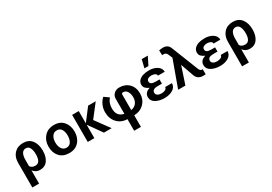

<svg xmlns="http://www.w3.org/2000/svg" viewBox="49 -2093 5178 3652"><g transform="rotate(-30 2638.0 -267.0)"><path d="M58.6 252.9V-288.1Q58.6 -415 130.9 -492.2Q203.1 -569.3 326.2 -569.3Q449.2 -569.3 515.6 -483.9Q582 -398.4 582 -259.8V-252.9Q582 -125 524.4 -43.5Q466.8 38.1 356.4 38.1Q263.7 38.1 207 -37.1V252.9ZM207 -130.9Q240.2 -76.2 319.3 -76.2Q433.6 -76.2 433.6 -263.7Q433.6 -345.7 406.7 -400.4Q379.9 -455.1 321.8 -455.1Q263.7 -455.1 235.4 -405.8Q207 -356.4 207 -267.6Z M788.1 -45.4Q712.9 -129.9 712.9 -263.2Q712.9 -396.5 793 -484.4Q873 -572.3 1006.3 -572.3Q1139.6 -572.3 1213.4 -486.3Q1287.1 -400.4 1287.1 -267.1Q1287.1 -133.8 1210.9 -47.4Q1134.8 39.1 999 39.1Q863.3 39.1 788.1 -45.4ZM899.4 -402.3Q864.3 -348.6 864.3 -266.6Q864.3 -184.6 900.4 -130.4Q936.5 -76.2 1002.4 -76.2Q1068.4 -76.2 1102.1 -129.9Q1135.7 -183.6 1135.7 -266.6Q1135.7 -349.6 1103.5 -402.8Q1071.3 -456.1 1002.9 -456.1Q934.6 -456.1 899.4 -402.3Z M1404.3 30.3V-564.5H1549.8V-294.9L1755.9 -564.5H1922.9L1702.1 -280.3L1928.7 30.3H1759.8L1549.8 -264.6V30.3Z M1971.7 -294.9Q1971.7 -377.9 2005.4 -450.7Q2039.1 -523.4 2089.8 -566.4L2193.4 -492.2Q2123 -418.9 2120.1 -293.9Q2120.1 -202.1 2158.2 -151.9Q2196.3 -101.6 2275.4 -84V-414.1Q2275.4 -480.5 2321.8 -524.4Q2368.2 -568.4 2436.5 -568.4Q2567.4 -568.4 2647.5 -487.8Q2727.5 -407.2 2727.5 -275.4Q2727.5 -143.6 2643.6 -57.1Q2559.6 29.3 2423.8 33.2V287.1H2275.4V32.2Q2137.7 28.3 2054.7 -63Q1971.7 -154.3 1971.7 -294.9ZM2423.8 -82Q2497.1 -92.8 2538.6 -144Q2580.1 -195.3 2580.1 -277.3Q2578.1 -351.6 2547.9 -402.3Q2517.6 -453.1 2457 -453.1Q2423.8 -453.1 2423.8 -421.9Z M2819.3 -133.8Q2819.3 -237.3 2939.5 -272.5Q2889.6 -294.9 2859.9 -324.2Q2830.1 -353.5 2830.1 -405.8Q2830.1 -458 2868.2 -497.1Q2938.5 -567.4 3092.8 -567.4Q3193.4 -567.4 3266.1 -521.5Q3338.9 -475.6 3340.8 -394.5H3192.4Q3190.4 -428.7 3158.2 -444.8Q3126 -460.9 3082 -460.9Q3038.1 -460.9 3007.8 -442.9Q2977.5 -424.8 2977.5 -387.7Q2977.5 -317.4 3094.7 -317.4H3180.7V-224.6H3086.9Q2966.8 -224.6 2966.8 -146.5Q2966.8 -107.4 3000.5 -87.4Q3034.2 -67.4 3083 -67.4Q3131.8 -67.4 3166 -85Q3200.2 -102.5 3202.1 -138.7H3350.6Q3348.6 -52.7 3273.9 -6.8Q3199.2 39.1 3089.8 39.1Q2980.5 39.1 2899.9 -5.4Q2819.3 -49.8 2819.3 -133.8ZM3038.1 -643.6 3081.1 -821.3H3214.8L3126 -643.6Z M3389.6 30.3 3600.6 -552.7 3561.5 -644.5Q3541 -693.4 3486.3 -693.4L3455.1 -692.4L3451.2 -798.8Q3489.3 -808.6 3539.1 -808.6Q3645.5 -808.6 3681.6 -715.8L3914.1 -127.9Q3937.5 -74.2 3972.7 -74.2L3989.3 -75.2L3991.2 37.1Q3987.3 39.1 3933.6 39.1Q3813.5 39.1 3774.4 -72.3L3675.8 -351.6L3548.8 30.3Z M4040 -133.8Q4040 -237.3 4160.2 -272.5Q4110.4 -294.9 4080.6 -324.2Q4050.8 -353.5 4050.8 -405.8Q4050.8 -458 4088.9 -497.1Q4159.2 -567.4 4313.5 -567.4Q4414.1 -567.4 4486.8 -521.5Q4559.6 -475.6 4561.5 -394.5H4413.1Q4411.1 -428.7 4378.9 -444.8Q4346.7 -460.9 4302.7 -460.9Q4258.8 -460.9 4228.5 -442.9Q4198.2 -424.8 4198.2 -387.7Q4198.2 -317.4 4315.4 -317.4H4401.4V-224.6H4307.6Q4187.5 -224.6 4187.5 -146.5Q4187.5 -107.4 4221.2 -87.4Q4254.9 -67.4 4303.7 -67.4Q4352.5 -67.4 4386.7 -85Q4420.9 -102.5 4422.9 -138.7H4571.3Q4569.3 -52.7 4494.6 -6.8Q4419.9 39.1 4310.5 39.1Q4201.2 39.1 4120.6 -5.4Q4040 -49.8 4040 -133.8Z M4666 252.9V-288.1Q4666 -415 4738.3 -492.2Q4810.5 -569.3 4933.6 -569.3Q5056.6 -569.3 5123 -483.9Q5189.5 -398.4 5189.5 -259.8V-252.9Q5189.5 -125 5131.8 -43.5Q5074.2 38.1 4963.9 38.1Q4871.1 38.1 4814.5 -37.1V252.9ZM4814.5 -130.9Q4847.7 -76.2 4926.8 -76.2Q5041 -76.2 5041 -263.7Q5041 -345.7 5014.2 -400.4Q4987.3 -455.1 4929.2 -455.1Q4871.1 -455.1 4842.8 -405.8Q4814.5 -356.4 4814.5 -267.6Z"/></g></svg>

Font: GenEi M Gothic v2 Bold
Style: Regular
Weight: 700
Version: Version 2.0